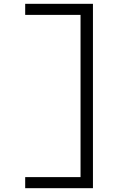

<svg xmlns="http://www.w3.org/2000/svg" viewBox="-20 -843 640 1006"><path d="M112 143V85H402V-765H112V-823H467V143Z"/></svg>

Font: Iosevka Custom Light Extended
Style: Regular
Weight: 300
Width: 7
Monospace: yes
Designer: Belleve Invis
Foundry: Belleve Invis
Version: Version 11.2.4; ttfautohint (v1.8.4)